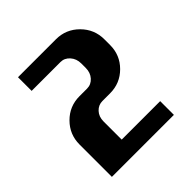

<svg xmlns="http://www.w3.org/2000/svg" viewBox="-174 -769 898 898"><g transform="rotate(-45 275.0 -320.0)"><path d="M470.2 -90.8V0H60.1V-213.9Q60.1 -280.3 106.7 -327.1Q153.3 -374 220.2 -374H270Q296.9 -374 315.4 -394.8Q334 -415.5 334 -446.8V-476.1Q334 -507.3 315.2 -528.6Q296.4 -549.8 270 -549.8H79.1V-640.1H330.1Q396.5 -640.1 443.4 -593Q490.2 -545.9 490.2 -480V-441.9Q490.2 -375.5 443.6 -328.9Q397 -282.2 330.1 -282.2H279.8Q252.9 -282.2 234.4 -262.2Q215.8 -242.2 215.8 -210.9V-90.8Z"/></g></svg>

Font: Laconic
Style: Bold
Weight: 700
Designer: Robby Woodard
Version: Version 1.000